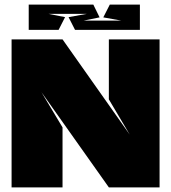

<svg xmlns="http://www.w3.org/2000/svg" viewBox="-20 -809 740 829"><path d="M450 -380V-639H669V0H450L159 -411L250 -259V0H30V-639H250L540 -228ZM304 -680H584V-789H454L426 -734L504 -720H341L410 -734L383 -789H104V-680H233L261 -735L190 -749H354L276 -735Z"/></svg>

Font: Banana Brick
Style: Regular
Weight: 400
Designer: artmaker
Foundry: artmaker
Version: Version 4.000 2011 initial release